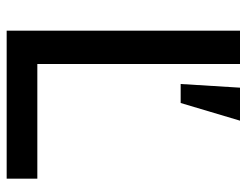

<svg xmlns="http://www.w3.org/2000/svg" viewBox="-102 -638 740 576"><g transform="rotate(90 268.0 -350.0)"><path d="M72 -700V0H516V-92H172V-700ZM243 -700 232 -522H289L342 -700Z"/></g></svg>

Font: Space Text Medium
Style: Regular
Weight: 500
Designer: Florian Karsten (Space Text), Colophon Foundry (Space Mono)
Foundry: Florian Karsten
Version: Version 1.003;PS 001.003;hotconv 1.0.88;makeotf.lib2.5.64775